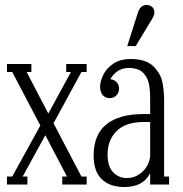

<svg xmlns="http://www.w3.org/2000/svg" viewBox="-20 -741 733 771"><path d="M328 -452H307L195 -246L307 -32H328V0H230V-32H249L162 -198L71 -32H90V0H8V-32H29L142 -237L29 -452H8V-484H106V-452H87L174 -285L265 -452H246V-484H328Z M418 -423Q436 -423 447 -412.5Q458 -402 458 -385Q458 -369 447.5 -358Q437 -347 421 -347Q403 -347 392.5 -359Q382 -371 382 -394Q382 -414 394.5 -440Q407 -466 434.5 -485Q462 -504 505 -504Q566 -504 595.5 -475Q625 -446 632 -411.5Q639 -377 639 -339V-32H659V0H583V-339Q583 -376 578.5 -402Q574 -428 555.5 -448Q537 -468 497 -468Q466 -468 443.5 -448.5Q421 -429 419 -406ZM478 10Q422 10 389 -21Q356 -52 356 -117Q356 -200 407 -241.5Q458 -283 557 -283H593V-251H557Q485 -251 448.5 -215Q412 -179 412 -121Q412 -72 434.5 -49Q457 -26 489 -26Q523 -26 549.5 -49Q576 -72 583 -111H601Q596 -70 582 -43.5Q568 -17 542.5 -3.5Q517 10 478 10ZM534 -691Q539 -706 547.5 -713.5Q556 -721 568 -721Q582 -721 591 -713Q600 -705 600 -692Q600 -680 592 -667L525 -556H491Z"/></svg>

Font: Margherita Variable
Style: Regular
Weight: 400
Designer: James Puckett
Foundry: Dunwich Type Founders
Version: Version 1.008